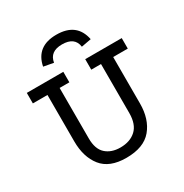

<svg xmlns="http://www.w3.org/2000/svg" viewBox="-184 -935 1045 1093"><g transform="rotate(-30 339.0 -388.5)"><path d="M555 -215Q555 -112 502 -48.5Q449 15 334 15Q224 15 173.5 -48.5Q123 -112 123 -215V-520H27V-589H267V-520H203V-188Q203 -118 239 -85.5Q275 -53 334 -53Q398 -53 436.5 -88.5Q475 -124 475 -198V-520H411V-589H651V-520H555ZM338 -792Q206 -792 182 -672L247 -660Q258 -728 338 -728Q421 -728 430 -660L495 -672Q471 -792 338 -792Z"/></g></svg>

Font: Podkova VF Beta
Style: Regular
Weight: 400
Designer: Ilya Yudin
Foundry: Cyreal (www.cyreal.org)
Version: Version 2.100